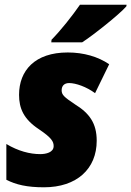

<svg xmlns="http://www.w3.org/2000/svg" viewBox="-20 -786 558 816"><path d="M198 -606H329C373 -634 488 -725 517 -759L518 -766H320C285 -716 241 -660 199 -617ZM167 10C306 10 391 -68 391 -188C391 -262 360 -305 298 -343C253 -373 242 -383 242 -402C242 -422 254 -433 274 -433C302 -433 348 -417 384 -390L444 -513C397 -545 336 -563 268 -563C128 -563 61 -486 61 -383C61 -326 80 -280 145 -237C200 -200 208 -184 208 -165C208 -138 175 -131 151 -131C107 -131 57 -144 7 -174V-22C48 -1 95 10 167 10Z"/></svg>

Font: Noto Sans UI SemiCondensed Black
Style: Italic
Weight: 900
Width: 4
Italic angle: -372°
Designer: Monotype Design Team
Foundry: Monotype Imaging Inc.
Version: Version 1.901